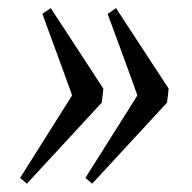

<svg xmlns="http://www.w3.org/2000/svg" viewBox="-20 -454 471 471"><path d="M45.9 -3.4 29.3 -17.6 156.7 -219.7Q157.2 -219.2 151.9 -234.1Q146.5 -249 138.4 -271.2Q130.4 -293.5 120.8 -319.6Q111.3 -345.7 103 -367.9Q94.7 -390.1 89.4 -405Q84 -419.9 84 -419.9L104.5 -434.1L233.4 -236.8Q233.4 -236.3 232.9 -230.7Q232.4 -225.1 231.7 -218.8Q231 -212.4 230.2 -207.3Q229.5 -202.1 229.5 -202.1ZM206.1 -3.4 189.5 -17.6 316.9 -219.7Q317.4 -219.2 312 -234.1Q306.6 -249 298.6 -271.2Q290.5 -293.5 281 -319.6Q271.5 -345.7 263.2 -367.9Q254.9 -390.1 249.5 -405Q244.1 -419.9 244.1 -419.9L264.6 -434.1L393.6 -236.8Q393.6 -236.3 393.1 -230.7Q392.6 -225.1 391.8 -218.8Q391.1 -212.4 390.4 -207.3Q389.6 -202.1 389.6 -202.1Z"/></svg>

Font: Gentium
Style: Italic
Weight: 400
Italic angle: -7°
Designer: J. Victor Gaultney
Version: Version 1.02; 2005; OFL release